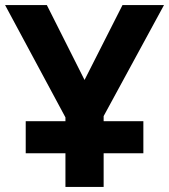

<svg xmlns="http://www.w3.org/2000/svg" viewBox="-20 -734 664 754"><path d="M237 0V-132H81V-258H237V-273L0 -714H164L312 -420L461 -714H624L387 -278V-258H543V-132H387V0Z"/></svg>

Font: RS Noto Sans
Style: Bold
Weight: 700
Designer: Monotype Design Team
Foundry: Monotype Imaging Inc.
Version: Version 3.10